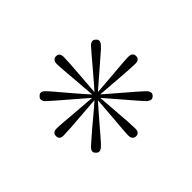

<svg xmlns="http://www.w3.org/2000/svg" viewBox="-98 -829 656 656"><g transform="rotate(45 230.5 -500.5)"><path d="M226 -500Q223 -542 220 -578Q217 -614 215 -639Q213 -664 213 -673Q213 -694 230 -694Q239 -694 243 -688.5Q247 -683 247 -673Q247 -664 245.5 -639Q244 -614 241 -578Q238 -542 235 -500ZM235 -500Q238 -459 241 -422.5Q244 -386 245.5 -361.5Q247 -337 247 -327Q247 -317 243 -312Q239 -307 230 -307Q213 -307 213 -327Q213 -337 215 -361.5Q217 -386 220 -422.5Q223 -459 226 -500ZM230 -505Q272 -508 308 -511Q344 -514 369 -515.5Q394 -517 403 -517Q424 -517 424 -500Q424 -492 418.5 -487.5Q413 -483 403 -483Q394 -483 369 -485Q344 -487 308 -490Q272 -493 230 -496ZM230 -496Q189 -493 153 -490Q117 -487 92 -485Q67 -483 58 -483Q48 -483 42.5 -487.5Q37 -492 37 -500Q37 -517 58 -517Q67 -517 92 -515.5Q117 -514 153 -511Q189 -508 230 -505ZM227 -504Q255 -536 278 -563Q301 -590 317.5 -609Q334 -628 340 -634Q356 -649 367 -637Q373 -631 372 -624.5Q371 -618 364 -610Q358 -604 339 -587.5Q320 -571 293 -548Q266 -525 234 -497ZM234 -497Q207 -466 183 -438Q159 -410 143 -391.5Q127 -373 120 -366Q113 -359 106 -358.5Q99 -358 94 -364Q81 -375 96 -390Q103 -397 122 -413Q141 -429 168.5 -452.5Q196 -476 227 -504ZM227 -497Q196 -525 168.5 -548Q141 -571 122 -587.5Q103 -604 96 -610Q81 -625 94 -637Q99 -643 106 -642Q113 -641 120 -634Q127 -628 143 -609Q159 -590 183 -563Q207 -536 234 -504ZM234 -504Q266 -476 293 -452.5Q320 -429 339 -413Q358 -397 364 -390Q371 -383 372 -376Q373 -369 367 -364Q356 -350 340 -366Q334 -373 317.5 -391.5Q301 -410 278 -438Q255 -466 227 -497Z"/></g></svg>

Font: Montagu Slab 144pt Light
Style: Regular
Weight: 300
Designer: Florian Karsten
Foundry: Florian Karsten
Version: Version 1.000